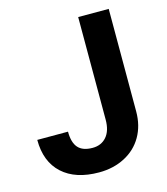

<svg xmlns="http://www.w3.org/2000/svg" viewBox="-108 -796 776 890"><g transform="rotate(-15 279.5 -350.5)"><path d="M350.1 -710.9H496.6V-218.8Q496.6 -150.9 466.6 -98.9Q436.5 -46.9 381.8 -18.6Q327.1 9.8 258.3 9.8Q145.5 9.8 82.5 -47.6Q19.5 -105 19.5 -210H167Q167 -157.7 189 -132.8Q210.9 -107.9 258.3 -107.9Q300.3 -107.9 325.2 -136.7Q350.1 -165.5 350.1 -218.8Z"/></g></svg>

Font: TypoPRO Roboto
Style: Bold
Weight: 700
Designer: Google
Version: Version 2.136; 2016